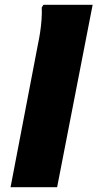

<svg xmlns="http://www.w3.org/2000/svg" viewBox="-20 -780 406 800"><path d="M24 0 138 -595Q143 -618 147 -644Q151 -670 153 -697Q155 -724 154 -749L161 -760H366L218 0Z"/></svg>

Font: Kufam ExtraBold
Style: Italic
Weight: 800
Italic angle: -11°
Designer: Artur Schmal
Foundry: Original Type
Version: Version 1.301; ttfautohint (v1.8.3)